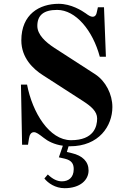

<svg xmlns="http://www.w3.org/2000/svg" viewBox="-20 -750 660 1008"><path d="M90 -306 96 10H127L132 -22C135 -44 144 -56 158 -56C171 -56 184 -46 210 -26C231 -9 265 9 310 15L289 76L320 83C358 92 367 112 367 138C367 184 338 202 305 202C281 202 257 191 231 166L213 187C232 211 270 238 319 238C401 238 445 195 445 145C445 98 413 67 357 54L331 48L340 18H347C500 18 570 -89 570 -188C570 -255 535 -324 480 -360L265 -499C219 -529 176 -568 176 -614C176 -670 209 -698 280 -698C378 -698 467 -590 504 -452H536L526 -712H494L488 -685C486 -672 479 -662 466 -662C456 -662 443 -670 430 -680C410 -694 354 -730 288 -730C188 -730 92 -676 92 -538C92 -446 154 -388 204 -356L418 -218C458 -192 490 -165 490 -128C490 -86 473 -14 353 -14C239 -14 150 -159 122 -306Z"/></svg>

Font: Old Standard
Style: Bold
Weight: 700
Designer: Alexey Kryukov <alexios@thessalonica.org.ru>
Version: Version 2.0.2